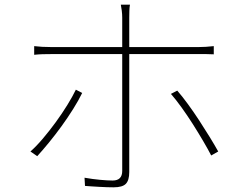

<svg xmlns="http://www.w3.org/2000/svg" viewBox="-20 -787 1040 820"><path d="M110 -140Q135 -162 163 -195Q191 -228 218 -265Q245 -302 267.5 -338.5Q290 -375 304 -404L331 -390Q316 -359 292.5 -321.5Q269 -284 242.5 -247.5Q216 -211 188.5 -177.5Q161 -144 139 -120ZM532 -556V-52Q532 -17 517.5 -2Q503 13 465 13Q453 13 437 12.5Q421 12 404 11Q387 10 371 9Q355 8 343 7L341 -28Q375 -22 407.5 -19Q440 -16 461 -16Q502 -16 502 -57V-556H200Q177 -556 161 -555.5Q145 -555 126 -553V-590Q146 -588 160.5 -587Q175 -586 199 -586H502V-712Q502 -726 500 -742Q498 -758 496 -767H535Q533 -756 532.5 -741Q532 -726 532 -712V-586H828Q842 -586 859 -587Q876 -588 893 -590V-555Q876 -556 860.5 -556Q845 -556 829 -556ZM737 -400Q758 -376 782.5 -342.5Q807 -309 830.5 -273Q854 -237 875.5 -202Q897 -167 912 -140L882 -123Q868 -150 847.5 -185Q827 -220 803.5 -257Q780 -294 755.5 -328Q731 -362 710 -386Z"/></svg>

Font: SpoqaHanSansJP-Thin
Style: Regular
Weight: 250
Designer: [Source Han Sans]
Ryoko NISHIZUKA  (kana & ideographs); Paul D. Hunt (Latin, Greek & Cyrillic); Wenlong ZHANG  (bopomofo
Foundry: Spoqa (http://bi.spoqa.com)
Version: Version 1.002.20150607